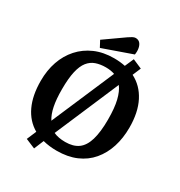

<svg xmlns="http://www.w3.org/2000/svg" viewBox="-209 -983 1121 1199"><g transform="rotate(30 351.5 -383.5)"><path d="M214 74 145 45 174 -23Q108 -61 73.5 -134.5Q39 -208 39 -313Q39 -389 61 -452.5Q83 -516 125.5 -563.5Q168 -611 228.5 -637.5Q289 -664 366 -664Q388 -664 408 -662Q428 -660 447 -656L475 -720L542 -691L517 -632Q588 -596 626.5 -521Q665 -446 665 -336Q665 -260 644.5 -196Q624 -132 583.5 -84Q543 -36 482.5 -10Q422 16 343 16Q316 16 291 13Q266 10 243 4ZM221 -130 414 -579Q400 -584 384 -586.5Q368 -589 350 -589Q310 -589 278.5 -578Q247 -567 225 -539.5Q203 -512 191.5 -462Q180 -412 180 -333Q180 -262 190 -212.5Q200 -163 221 -130ZM362 -58Q419 -58 454.5 -83.5Q490 -109 507 -166Q524 -223 524 -313Q524 -396 511 -449.5Q498 -503 474 -534L277 -74Q312 -58 362 -58ZM256 -675 232 -720 371 -818Q384 -827 396.5 -834Q409 -841 419 -841Q439 -841 450.5 -828.5Q462 -816 466 -794.5Q470 -773 466 -749Z"/></g></svg>

Font: Faustina SemiBold
Style: Regular
Weight: 600
Designer: Alfonso Garcia
Foundry: http://www.omnibus-type.com
Version: Version 1.200